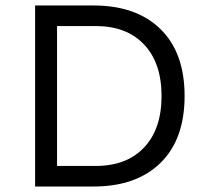

<svg xmlns="http://www.w3.org/2000/svg" viewBox="-20 -680 761 700"><path d="M321 -660Q477 -660 565 -574Q653 -488 653 -330Q653 -172 565 -86Q477 0 321 0H108V-660ZM329 -75Q442 -75 505.5 -142.5Q569 -210 569 -330Q569 -450 505.5 -517.5Q442 -585 329 -585H188V-75Z"/></svg>

Font: Work Sans
Style: Regular
Weight: 400
Designer: Wei Huang
Foundry: Wei Huang
Version: Version 1.032;PS 001.032;hotconv 1.0.70;makeotf.lib2.5.58329